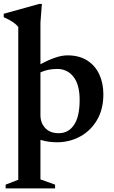

<svg xmlns="http://www.w3.org/2000/svg" viewBox="-32 -732 594 1004"><path d="M63.5 -591Q52.5 -605 34.8 -617Q17 -629 -12.5 -642V-660L173 -711.5H187L179.5 -614V-396Q220 -418 255.5 -430.2Q291 -442.5 321 -442.5Q382 -442.5 423.8 -416Q465.5 -389.5 487 -343.5Q508.5 -297.5 508.5 -239Q508.5 -160.5 475.2 -104.2Q442 -48 386.8 -18Q331.5 12 266 12Q221.5 12 179.5 -0.5V206L256 233.5V253H-2.5V233.5L63.5 208ZM179.5 -129.5Q179.5 -89 204.8 -62.2Q230 -35.5 274.5 -35.5Q326 -35.5 355.2 -79Q384.5 -122.5 384.5 -209.5Q384.5 -289.5 352.2 -330.5Q320 -371.5 267 -371.5Q218.5 -371.5 179.5 -353.5Z"/></svg>

Font: Newsreader Text SemiBold
Style: Regular
Weight: 600
Designer: Hugues Gentile
Foundry: Production Type
Version: Version 1.001